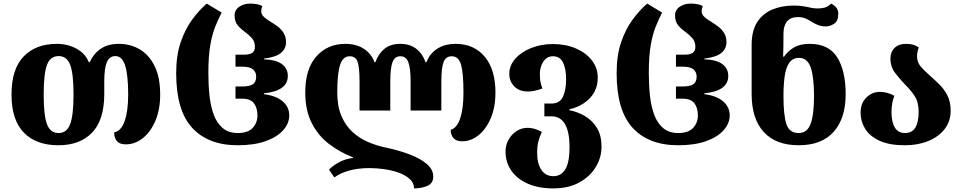

<svg xmlns="http://www.w3.org/2000/svg" viewBox="-20 -794 5352 1068"><path d="M305 14Q181 14 112.5 -56.5Q44 -127 44 -268Q44 -410 111.5 -480Q179 -550 296 -550Q357 -550 406 -523Q455 -496 474 -448H479Q500 -495 540 -522.5Q580 -550 641 -550Q707 -550 759 -518.5Q811 -487 841 -424.5Q871 -362 871 -267Q871 -185 844.5 -122.5Q818 -60 774.5 -25.5Q731 9 680 9Q646 9 630.5 -9Q615 -27 615 -58Q653 -64 673 -119.5Q693 -175 693 -268Q693 -377 676 -429.5Q659 -482 622 -482Q589 -482 574.5 -448.5Q560 -415 560 -341V-271Q560 -127 492.5 -56.5Q425 14 305 14ZM306 -54Q352 -54 370.5 -104Q389 -154 389 -268Q389 -384 370.5 -433Q352 -482 306 -482Q260 -482 241.5 -433.5Q223 -385 223 -268Q223 -151 241.5 -102.5Q260 -54 306 -54Z M1303 14Q1138 14 1049 -83Q960 -180 960 -387Q960 -485 984.5 -557.5Q1009 -630 1047.5 -683Q1086 -736 1130 -774L1213 -724Q1195 -689 1178 -647.5Q1161 -606 1150 -544.5Q1139 -483 1139 -387Q1139 -321 1145.5 -261Q1152 -201 1169.5 -154.5Q1187 -108 1219.5 -81Q1252 -54 1303 -54Q1359 -54 1385.5 -82.5Q1412 -111 1412 -152Q1412 -194 1392.5 -219.5Q1373 -245 1329 -245H1290V-313H1326Q1370 -313 1387.5 -326Q1405 -339 1405 -368Q1405 -393 1387.5 -408Q1370 -423 1328 -423H1290V-490H1340Q1368 -490 1383 -500Q1398 -510 1398 -534Q1398 -563 1380.5 -582.5Q1363 -602 1338 -620Q1318 -634 1301.5 -654Q1285 -674 1285 -708Q1285 -739 1311 -756.5Q1337 -774 1371 -774Q1417 -774 1439 -760Q1433 -746 1433 -731Q1433 -714 1448 -700Q1463 -686 1487 -672Q1507 -660 1526 -645.5Q1545 -631 1558 -610Q1571 -589 1571 -559Q1571 -523 1542.5 -499.5Q1514 -476 1448 -468V-464Q1515 -462 1548 -437.5Q1581 -413 1581 -372Q1581 -288 1448 -275V-270Q1515 -262 1552 -230.5Q1589 -199 1589 -152Q1589 -108 1555.5 -70Q1522 -32 1458 -9Q1394 14 1303 14Z M2515 -550Q2616 -550 2676 -479Q2736 -408 2736 -278Q2736 -199 2710.5 -138Q2685 -77 2642.5 -42.5Q2600 -8 2551 -8Q2518 -8 2502.5 -25.5Q2487 -43 2487 -72Q2522 -82 2540 -136Q2558 -190 2558 -278Q2558 -388 2544.5 -434.5Q2531 -481 2493 -481Q2460 -481 2447.5 -449Q2435 -417 2435 -340V-179H2264V-340Q2264 -417 2251 -449Q2238 -481 2207 -481Q2176 -481 2163.5 -449Q2151 -417 2151 -340V-179H1980V-340Q1980 -417 1969.5 -449Q1959 -481 1925 -481Q1887 -481 1871.5 -432.5Q1856 -384 1856 -280Q1856 -204 1878.5 -150.5Q1901 -97 1939 -61.5Q1977 -26 2026.5 -4.5Q2076 17 2131 28Q2201 43 2260 65.5Q2319 88 2354.5 118.5Q2390 149 2390 188Q2390 226 2357 240Q2324 254 2283 254Q2283 224 2260 202.5Q2237 181 2200.5 167.5Q2164 154 2120.5 147.5Q2077 141 2036 141Q1970 141 1920 155.5Q1870 170 1840 193L1810 150Q1830 128 1866 108.5Q1902 89 1943 85V81Q1871 53 1811 7.5Q1751 -38 1714.5 -108.5Q1678 -179 1678 -280Q1678 -411 1740 -480.5Q1802 -550 1901 -550Q1962 -550 2004 -522.5Q2046 -495 2063 -448H2068Q2085 -495 2118.5 -522.5Q2152 -550 2207 -550Q2260 -550 2295.5 -522.5Q2331 -495 2347 -448H2352Q2370 -495 2411.5 -522.5Q2453 -550 2515 -550Z M3057 254Q2976 254 2916.5 228Q2857 202 2824.5 155.5Q2792 109 2792 48Q2792 14 2808 -15.5Q2824 -45 2852 -64Q2880 -83 2916 -83Q2953 -83 2994 -60Q2981 -32 2974.5 -7Q2968 18 2968 59Q2968 116 2991.5 151Q3015 186 3058 186Q3102 186 3125 147Q3148 108 3148 26Q3148 -147 3047 -147H3008V-218H3047Q3094 -218 3111.5 -256Q3129 -294 3129 -354Q3129 -409 3112.5 -445Q3096 -481 3056 -481Q3031 -481 3015 -466Q2999 -451 2991 -428.5Q2983 -406 2983 -384Q2983 -357 2986 -340.5Q2989 -324 2997 -302Q2976 -294 2955.5 -289.5Q2935 -285 2917 -285Q2868 -285 2840.5 -313.5Q2813 -342 2813 -383Q2813 -429 2845.5 -466.5Q2878 -504 2933.5 -526.5Q2989 -549 3056 -549Q3127 -549 3183.5 -524.5Q3240 -500 3272.5 -458Q3305 -416 3305 -363Q3305 -294 3261 -248Q3217 -202 3147 -186V-181Q3194 -172 3235 -147.5Q3276 -123 3301 -81.5Q3326 -40 3326 22Q3326 81 3294.5 134Q3263 187 3203 220.5Q3143 254 3057 254Z M3753 14Q3588 14 3499 -83Q3410 -180 3410 -387Q3410 -485 3434.5 -557.5Q3459 -630 3497.5 -683Q3536 -736 3580 -774L3663 -724Q3645 -689 3628 -647.5Q3611 -606 3600 -544.5Q3589 -483 3589 -387Q3589 -321 3595.5 -261Q3602 -201 3619.5 -154.5Q3637 -108 3669.5 -81Q3702 -54 3753 -54Q3809 -54 3835.5 -82.5Q3862 -111 3862 -152Q3862 -194 3842.5 -219.5Q3823 -245 3779 -245H3740V-313H3776Q3820 -313 3837.5 -326Q3855 -339 3855 -368Q3855 -393 3837.5 -408Q3820 -423 3778 -423H3740V-490H3790Q3818 -490 3833 -500Q3848 -510 3848 -534Q3848 -563 3830.5 -582.5Q3813 -602 3788 -620Q3768 -634 3751.5 -654Q3735 -674 3735 -708Q3735 -739 3761 -756.5Q3787 -774 3821 -774Q3867 -774 3889 -760Q3883 -746 3883 -731Q3883 -714 3898 -700Q3913 -686 3937 -672Q3957 -660 3976 -645.5Q3995 -631 4008 -610Q4021 -589 4021 -559Q4021 -523 3992.5 -499.5Q3964 -476 3898 -468V-464Q3965 -462 3998 -437.5Q4031 -413 4031 -372Q4031 -288 3898 -275V-270Q3965 -262 4002 -230.5Q4039 -199 4039 -152Q4039 -108 4005.5 -70Q3972 -32 3908 -9Q3844 14 3753 14Z M4423 14Q4296 14 4228.5 -59.5Q4161 -133 4161 -271V-545Q4161 -623 4192 -671Q4223 -719 4276 -741Q4329 -763 4394 -763Q4419 -763 4439 -760.5Q4459 -758 4477 -754Q4503 -747 4529 -747Q4548 -747 4566.5 -751.5Q4585 -756 4603 -774Q4620 -766 4631.5 -752.5Q4643 -739 4643 -716Q4643 -677 4620 -662Q4597 -647 4574 -647Q4550 -647 4531 -654.5Q4512 -662 4496 -672Q4478 -684 4460 -691.5Q4442 -699 4418 -699Q4378 -699 4358 -675Q4338 -651 4338 -606V-575Q4338 -559 4337.5 -530.5Q4337 -502 4336 -479H4341Q4362 -509 4395.5 -529.5Q4429 -550 4484 -550Q4590 -550 4637 -475Q4684 -400 4684 -271Q4684 -135 4617 -60.5Q4550 14 4423 14ZM4423 -54Q4470 -54 4489 -105Q4508 -156 4508 -260Q4508 -365 4489.5 -418.5Q4471 -472 4425 -472Q4389 -472 4370 -444.5Q4351 -417 4344.5 -368.5Q4338 -320 4338 -260Q4338 -156 4354 -105Q4370 -54 4423 -54Z M5014 14Q4927 14 4872.5 -11Q4818 -36 4792.5 -77.5Q4767 -119 4767 -167Q4767 -220 4799 -251.5Q4831 -283 4875 -283Q4896 -283 4917 -277Q4938 -271 4955 -261Q4939 -222 4939 -170Q4939 -115 4957.5 -84.5Q4976 -54 5014 -54Q5054 -54 5072 -85Q5090 -116 5090 -172Q5090 -226 5067.5 -260Q5045 -294 5017 -321Q4987 -352 4960 -387Q4933 -422 4933 -469Q4933 -505 4956 -527.5Q4979 -550 5019 -550Q5044 -550 5061.5 -544.5Q5079 -539 5091 -530Q5081 -505 5081 -480Q5081 -448 5102 -423.5Q5123 -399 5152 -374Q5178 -351 5205 -324.5Q5232 -298 5250 -263Q5268 -228 5268 -178Q5268 -119 5234.5 -76Q5201 -33 5143.5 -9.5Q5086 14 5014 14Z"/></svg>

Font: Noto Serif Georgian ExtraBold
Style: Regular
Weight: 800
Designer: Monotype Design Team, Akaki Razmadze
Foundry: Google LLC
Version: Version 2.003; ttfautohint (v1.8.4.7-5d5b)